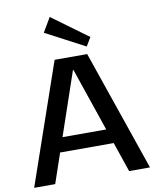

<svg xmlns="http://www.w3.org/2000/svg" viewBox="-100 -1022 888 1097"><g transform="rotate(-10 344.0 -473.0)"><path d="M250 -700H439L680 0H559L346 -624H343L130 0H8ZM166 -257H522V-173H166ZM474 -793 444 -743 216 -863 265 -946Z"/></g></svg>

Font: Pathway Extreme 72pt SemiBold
Style: Regular
Weight: 600
Designer: Eduardo Rodriguez Tunni
Foundry: Eduardo Rodriguez Tunni
Version: Version 1.001;gftools[0.9.26]